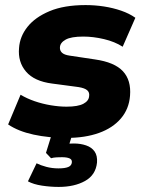

<svg xmlns="http://www.w3.org/2000/svg" viewBox="-20 -532 575 756"><path d="M243 11Q172 11 112 -2Q52 -15 12 -42L61 -159Q86 -144 116.5 -133.5Q147 -123 180 -117.5Q213 -112 242 -112Q287 -112 308.5 -123.5Q330 -135 331 -154Q333 -168 323.5 -176.5Q314 -185 290 -189L185 -203Q115 -212 82.5 -250Q50 -288 55 -343Q58 -388 88 -426Q118 -464 175 -488Q232 -512 317 -512Q354 -512 389.5 -506.5Q425 -501 457 -490Q489 -479 513 -462L463 -348Q432 -368 389.5 -378Q347 -388 308 -388Q260 -388 238.5 -376Q217 -364 216 -346Q215 -333 224 -324.5Q233 -316 254 -313L354 -298Q431 -287 464 -251.5Q497 -216 492 -155Q488 -103 456 -65.5Q424 -28 369.5 -8.5Q315 11 243 11ZM211 204Q179 204 145.5 199Q112 194 90 182L124 111Q140 119 162.5 125Q185 131 210 131Q236 131 249 125.5Q262 120 263 107Q264 96 253.5 91.5Q243 87 224 87Q217 87 204 87.5Q191 88 181 91L161 70L189 -20H270L245 61L210 41Q222 37 238.5 35Q255 33 271 33Q297 33 319 40.5Q341 48 352.5 64.5Q364 81 362 108Q357 157 315 180.5Q273 204 211 204Z"/></svg>

Font: Nunito Sans 9pt Black
Style: Italic
Weight: 900
Italic angle: -9°
Version: Version 3.101;gftools[0.9.27]